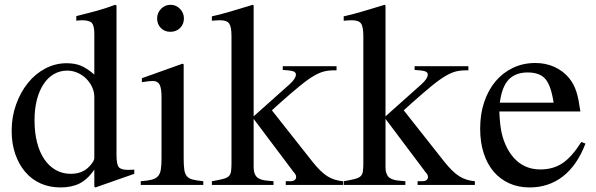

<svg xmlns="http://www.w3.org/2000/svg" viewBox="-20 -782 2519 812"><path d="M378.9 7.8V-64.5Q350.6 -23.4 316.9 -6.3Q283.2 10.7 236.3 10.7Q189.5 10.7 151.4 -6.3Q113.3 -23.4 86.4 -55.2Q59.6 -86.9 44.4 -130.9Q29.3 -174.8 29.3 -228.5Q29.3 -288.1 47.9 -339.8Q66.4 -391.6 97.7 -430.7Q128.9 -469.7 171.4 -492.2Q213.9 -514.6 261.7 -514.6Q295.9 -514.6 321.3 -504.4Q346.7 -494.1 378.9 -466.8V-638.7Q378.9 -672.9 368.7 -684.6Q358.4 -696.3 327.1 -696.3Q320.3 -696.3 314.9 -695.8Q309.6 -695.3 302.7 -694.3V-713.9Q329.1 -720.7 350.6 -726.1Q372.1 -731.4 391.1 -736.8Q410.2 -742.2 428.2 -748Q446.3 -753.9 466.8 -761.7L472.7 -758.8V-127Q472.7 -87.9 481.9 -75.7Q491.2 -63.5 521.5 -63.5Q526.4 -63.5 533.7 -64Q541 -64.5 547.9 -64.5V-46.9L383.8 10.7ZM378.9 -372.1Q378.9 -393.6 369.6 -413.6Q360.4 -433.6 344.7 -449.2Q329.1 -464.8 308.1 -474.1Q287.1 -483.4 264.6 -483.4Q233.4 -483.4 207.5 -468.3Q181.6 -453.1 163.6 -425.3Q145.5 -397.5 135.7 -358.9Q126 -320.3 126 -273.4Q126 -221.7 136.7 -179.7Q147.5 -137.7 167.5 -108.4Q187.5 -79.1 215.8 -63Q244.1 -46.9 279.3 -46.9Q332 -46.9 361.3 -82Q378.9 -101.6 378.9 -113.3Z M756.8 -509.8V-113.3Q756.8 -83 759.3 -64.9Q761.7 -46.9 770.5 -36.6Q779.3 -26.4 795.4 -22.5Q811.5 -18.6 839.8 -15.6V0H575.2V-15.6Q604.5 -17.6 621.6 -22Q638.7 -26.4 647.9 -36.6Q657.2 -46.9 660.2 -64.9Q663.1 -83 663.1 -113.3V-372.1Q663.1 -409.2 654.8 -424.3Q646.5 -439.5 627 -439.5Q619.1 -439.5 608.9 -438.5Q598.6 -437.5 587.9 -435.5L580.1 -434.6V-451.2L752 -512.7ZM701.2 -761.7Q724.6 -761.7 741.2 -744.6Q757.8 -727.5 757.8 -704.1Q757.8 -679.7 741.7 -663.6Q725.6 -647.5 700.2 -647.5Q675.8 -647.5 660.2 -663.6Q644.5 -679.7 644.5 -704.1Q644.5 -727.5 661.1 -744.6Q677.7 -761.7 701.2 -761.7Z M876 -712.9 909.2 -720.7Q934.6 -727.5 953.1 -732.9Q971.7 -738.3 987.8 -743.2Q1003.9 -748 1018.1 -752.4Q1032.2 -756.8 1048.8 -761.7L1052.7 -758.8V-290L1206.1 -426.8Q1231.4 -450.2 1231.4 -466.8Q1231.4 -476.6 1219.7 -480.5Q1208 -484.4 1175.8 -486.3V-502H1403.3V-484.4Q1377 -485.4 1355.5 -481Q1334 -476.6 1308.6 -461.9Q1283.2 -447.3 1249 -419.4Q1214.8 -391.6 1162.1 -344.7L1129.9 -315.4L1301.8 -97.7Q1335.9 -54.7 1364.7 -36.6Q1393.6 -18.6 1430.7 -15.6V0H1188.5V-15.6H1209Q1219.7 -15.6 1226.1 -20.5Q1232.4 -25.4 1232.4 -33.2Q1232.4 -38.1 1230 -43.5Q1227.5 -48.8 1219.7 -56.6Q1213.9 -64.5 1212.9 -66.4L1209 -71.3L1052.7 -279.3V-74.2Q1052.7 -45.9 1066.9 -32.7Q1081.1 -19.5 1114.3 -17.6L1136.7 -15.6V0H876V-15.6Q905.3 -20.5 922.4 -24.9Q939.5 -29.3 947.3 -36.6Q955.1 -43.9 957 -56.6Q959 -69.3 959 -90.8V-628.9Q959 -668.9 949.2 -682.6Q939.5 -696.3 911.1 -696.3Q903.3 -696.3 895 -695.8Q886.7 -695.3 876 -694.3Z M1433.6 -712.9 1466.8 -720.7Q1492.2 -727.5 1510.7 -732.9Q1529.3 -738.3 1545.4 -743.2Q1561.5 -748 1575.7 -752.4Q1589.8 -756.8 1606.4 -761.7L1610.4 -758.8V-290L1763.7 -426.8Q1789.1 -450.2 1789.1 -466.8Q1789.1 -476.6 1777.3 -480.5Q1765.6 -484.4 1733.4 -486.3V-502H1960.9V-484.4Q1934.6 -485.4 1913.1 -481Q1891.6 -476.6 1866.2 -461.9Q1840.8 -447.3 1806.6 -419.4Q1772.5 -391.6 1719.7 -344.7L1687.5 -315.4L1859.4 -97.7Q1893.6 -54.7 1922.4 -36.6Q1951.2 -18.6 1988.3 -15.6V0H1746.1V-15.6H1766.6Q1777.3 -15.6 1783.7 -20.5Q1790 -25.4 1790 -33.2Q1790 -38.1 1787.6 -43.5Q1785.2 -48.8 1777.3 -56.6Q1771.5 -64.5 1770.5 -66.4L1766.6 -71.3L1610.4 -279.3V-74.2Q1610.4 -45.9 1624.5 -32.7Q1638.7 -19.5 1671.9 -17.6L1694.3 -15.6V0H1433.6V-15.6Q1462.9 -20.5 1480 -24.9Q1497.1 -29.3 1504.9 -36.6Q1512.7 -43.9 1514.6 -56.6Q1516.6 -69.3 1516.6 -90.8V-628.9Q1516.6 -668.9 1506.8 -682.6Q1497.1 -696.3 1468.8 -696.3Q1460.9 -696.3 1452.6 -695.8Q1444.3 -695.3 1433.6 -694.3Z M2456.1 -174.8Q2420.9 -83 2360.8 -36.1Q2300.8 10.7 2219.7 10.7Q2171.9 10.7 2133.3 -6.8Q2094.7 -24.4 2067.4 -56.6Q2040 -88.9 2025.4 -134.8Q2010.7 -180.7 2010.7 -238.3Q2010.7 -299.8 2027.8 -350.6Q2044.9 -401.4 2075.7 -438Q2106.4 -474.6 2149.4 -495.1Q2192.4 -515.6 2244.1 -515.6Q2288.1 -515.6 2324.7 -499Q2361.3 -482.4 2386.7 -452.1Q2397.5 -438.5 2404.8 -424.8Q2412.1 -411.1 2417.5 -394.5Q2422.9 -377.9 2426.8 -357.4Q2430.7 -336.9 2434.6 -310.5H2091.8Q2093.8 -256.8 2101.1 -222.2Q2108.4 -187.5 2125 -155.3Q2172.9 -65.4 2265.6 -65.4Q2319.3 -65.4 2358.9 -91.8Q2398.4 -118.2 2438.5 -181.6ZM2321.3 -347.7Q2310.5 -419.9 2286.6 -447.8Q2262.7 -475.6 2211.9 -475.6Q2160.2 -475.6 2131.3 -445.3Q2102.5 -415 2093.8 -347.7Z"/></svg>

Font: BabelStone Tibetan Slim
Style: Regular
Weight: 400
Designer: Christopher J. Fynn
Foundry: BabelStone
Version: Version 10.011 October 1, 2023